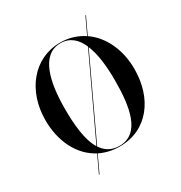

<svg xmlns="http://www.w3.org/2000/svg" viewBox="-210 -981 1165 1233"><g transform="rotate(-30 372.5 -365.0)"><path d="M373 10C581 10 702.5 -159.5 702.5 -375C702.5 -518 645 -640.5 548 -707L606 -830H601.5L544.5 -709C496 -741.5 438 -760 373 -760C175 -760 42.5 -590.5 42.5 -375C42.5 -218 107.5 -85.5 223.5 -25L165 100H169.5L227 -23C269.5 -2 318 10 373 10ZM373 -755.5C442.5 -755.5 488 -713.5 516 -648.5L243 -67C198.5 -139 187.5 -255.5 187.5 -375C187.5 -569.5 226.5 -755.5 373 -755.5ZM557.5 -375C557.5 -180.5 529.5 5.5 373 5.5C314.5 5.5 274 -20.5 246 -63L518 -643C547.5 -572 557.5 -474.5 557.5 -375Z"/></g></svg>

Font: Bodoni* 36pt Medium
Style: Regular
Weight: 500
Version: Version 2.3